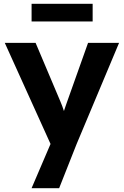

<svg xmlns="http://www.w3.org/2000/svg" viewBox="-20 -753 647 1003"><path d="M145 230 244 -1 5 -529H166L295 -224Q305 -201 314 -173Q317 -183 321 -194Q325 -205 329 -217L440 -529H602L380 0L289 230ZM145 -641V-733H464V-641Z"/></svg>

Font: Lexend Deca SemiBold
Style: Regular
Weight: 600
Designer: Bonnie Shaver-Troup, Thomas Jockin
Foundry: Lexend
Version: Version 1.008; ttfautohint (v1.8.4.7-5d5b)